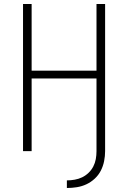

<svg xmlns="http://www.w3.org/2000/svg" viewBox="-20 -755 640 959"><path d="M314 184V146Q333 146 353 142.5Q373 139 390.5 130.5Q408 122 422.5 108Q437 94 446 76.5Q455 59 458.5 39.5Q462 20 462 0V-363H138V0H95V-735H138V-402H462V-735H505V0Q505 25 500 50Q495 75 483.5 97.5Q472 120 453 137.5Q434 155 411.5 165.5Q389 176 364 180Q339 184 314 184Z"/></svg>

Font: Zed Sans Extralight Extended
Style: Regular
Weight: 200
Width: 7
Designer: Belleve Invis
Foundry: Belleve Invis
Version: Version 1.0.0; ttfautohint (v1.8.4)